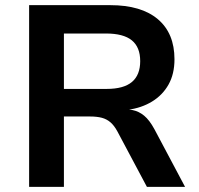

<svg xmlns="http://www.w3.org/2000/svg" viewBox="-20 -725 773 745"><path d="M93 0V-705H408Q528 -705 592.5 -650.5Q657 -596 657 -495Q657 -438 634 -397Q611 -356 570 -331Q529 -306 476 -299L479 -300L494 -298Q519 -293 539.5 -276Q560 -259 579 -224L698 0H550L435 -216Q423 -238 408.5 -250.5Q394 -263 375 -268Q356 -273 329 -273H228V0ZM228 -380H394Q460 -380 492 -407Q524 -434 524 -488Q524 -542 491.5 -568.5Q459 -595 391 -595H228Z"/></svg>

Font: Nunito Sans 8pt
Style: Bold
Weight: 700
Version: Version 3.101;gftools[0.9.27]